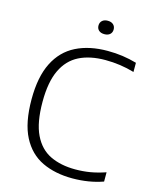

<svg xmlns="http://www.w3.org/2000/svg" viewBox="-134 -1003 876 1100"><g transform="rotate(15 304.0 -453.5)"><path d="M402.5 9Q300.5 9 223.5 -27.5Q146.5 -64 103.5 -146.8Q60.5 -229.5 60.5 -369Q60.5 -502 102.8 -586Q145 -670 223.8 -709.5Q302.5 -749 411 -749Q458 -749 500 -743Q542 -737 584 -725V-670.5Q501 -695 412 -695Q320.5 -695 256.5 -662.8Q192.5 -630.5 158.8 -559.5Q125 -488.5 125 -371Q125 -248 159.5 -176.8Q194 -105.5 257 -75.2Q320 -45 405.5 -45Q451 -45 493 -52Q535 -59 584 -75.5V-20.5Q500.5 9 402.5 9ZM366.5 -836.5Q345.5 -836.5 333.5 -847.2Q321.5 -858 321.5 -876Q321.5 -894 333.5 -905Q345.5 -916 366.5 -916Q387.5 -916 399.5 -905Q411.5 -894 411.5 -876Q411.5 -858 399.5 -847.2Q387.5 -836.5 366.5 -836.5Z"/></g></svg>

Font: Encode Sans SmExp Lt
Style: Regular
Weight: 300
Width: 6
Designer: Multiple Designers
Foundry: Impallari Type
Version: Version 3.002; ttfautohint (v1.8.3) -l 8 -r 50 -G 200 -x 14 